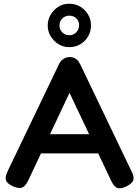

<svg xmlns="http://www.w3.org/2000/svg" viewBox="-20 -995 746 1030"><path d="M686 -75Q696 -56 696.5 -41.5Q697 -27 688 -16.5Q679 -6 658 5Q626 20 608.5 13Q591 6 576 -26L353 -497L131 -26Q116 5 98 11.5Q80 18 48 4Q28 -6 18.5 -17Q9 -28 10.5 -43.5Q12 -59 23 -81L298 -654Q306 -670 321.5 -679.5Q337 -689 354 -689Q366 -689 376 -685Q386 -681 394.5 -673Q403 -665 409 -653ZM175 -172 223 -275H484L532 -172ZM352 -742Q320 -742 294 -758Q268 -774 252 -800.5Q236 -827 236 -858Q236 -890 252 -916.5Q268 -943 293.5 -959Q319 -975 351 -975Q384 -975 410 -959.5Q436 -944 452 -918Q468 -892 468 -859Q468 -826 452.5 -799.5Q437 -773 410.5 -757.5Q384 -742 352 -742ZM352 -806Q374 -806 389 -821.5Q404 -837 404 -860Q404 -882 389.5 -896.5Q375 -911 351 -911Q330 -911 314.5 -896Q299 -881 299 -859Q299 -836 314.5 -821Q330 -806 352 -806Z"/></svg>

Font: Fredoka Light Medium
Style: Regular
Weight: 500
Version: Version 2.001